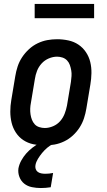

<svg xmlns="http://www.w3.org/2000/svg" viewBox="-20 -726 540 969"><path d="M205 8Q176 8 148 2Q120 -4 97.5 -19Q75 -34 60 -57Q45 -80 38.5 -107Q32 -134 32 -163Q32 -192 37 -221L57 -341Q61 -366 69 -390.5Q77 -415 91.5 -437Q106 -459 126 -477.5Q146 -496 170 -507.5Q194 -519 218.5 -523.5Q243 -528 268 -528Q297 -528 325 -522Q353 -516 375.5 -501Q398 -486 413.5 -463Q429 -440 435.5 -413Q442 -386 441.5 -357Q441 -328 436 -299L416 -179Q412 -154 404 -129.5Q396 -105 382 -83Q368 -61 348 -42.5Q328 -24 304 -12.5Q280 -1 255 3.5Q230 8 205 8ZM206 -80Q227 -80 248 -89Q269 -98 283.5 -114.5Q298 -131 306 -151.5Q314 -172 318 -193L338 -313Q340 -328 341 -342.5Q342 -357 339.5 -371Q337 -385 332.5 -398Q328 -411 318.5 -421Q309 -431 295.5 -435.5Q282 -440 268 -440Q247 -440 226 -431Q205 -422 190 -405.5Q175 -389 167 -368.5Q159 -348 156 -327L136 -207Q133 -192 132.5 -177.5Q132 -163 134 -149Q136 -135 141 -122Q146 -109 155 -99Q164 -89 178 -84.5Q192 -80 206 -80ZM186 223Q163 223 141 218.5Q119 214 102.5 201Q86 188 78 167Q70 146 73 124Q77 103 87.5 84Q98 65 112 49Q126 33 143.5 19.5Q161 6 181 -5L187 -8H250L249 0Q232 8 218 20Q204 32 192.5 46Q181 60 171.5 75.5Q162 91 159 107Q157 117 160 126.5Q163 136 170.5 141.5Q178 147 188 149Q198 151 208 151Q218 151 228 150Q238 149 248 147L236 219Q223 221 210.5 222Q198 223 186 223ZM155 -634V-706H455V-634Z"/></svg>

Font: Iosevka Curly Slab Semibold
Style: Italic
Weight: 600
Italic angle: -9°
Monospace: yes
Designer: Belleve Invis
Foundry: Belleve Invis
Version: Version 22.1.2; ttfautohint (v1.8.4)